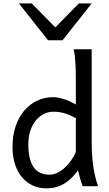

<svg xmlns="http://www.w3.org/2000/svg" viewBox="-20 -1062 621 1095"><path d="M412.6 -388.2Q394.5 -397.9 378.9 -404.8Q363.3 -411.6 348.1 -416Q333 -420.4 317.4 -422.6Q301.8 -424.8 283.2 -424.8Q255.4 -424.8 230 -412.1Q204.6 -399.4 184.8 -375.5Q165 -351.6 153.3 -317.1Q141.6 -282.7 141.6 -239.3Q141.6 -153.8 170.7 -109.9Q199.7 -65.9 263.7 -65.9Q286.1 -65.9 308.3 -77.1Q330.6 -88.4 350.3 -106.4Q370.1 -124.5 386.2 -147.7Q402.3 -170.9 412.6 -195.3ZM502.9 -258.8Q502.9 -166.5 513.4 -103.8Q523.9 -41 539.6 0H451.7Q446.3 -12.7 438.7 -37.8Q431.2 -63 424.8 -90.3Q389.6 -40.5 345.2 -14.2Q300.8 12.2 246.6 12.2Q201.7 12.2 165.8 -4.6Q129.9 -21.5 104.2 -52.5Q78.6 -83.5 64.9 -127.2Q51.3 -170.9 51.3 -224.6Q51.3 -289.6 69.1 -341.8Q86.9 -394 118.2 -430.9Q149.4 -467.8 191.7 -487.8Q233.9 -507.8 283.2 -507.8Q298.8 -507.8 315.7 -504.4Q332.5 -501 349.4 -495.1Q366.2 -489.3 382.3 -481.7Q398.4 -474.1 412.6 -466.3V-603Q412.6 -662.1 409.9 -706.3Q407.2 -750.5 400.4 -781.2H502.9ZM161.1 -1042.5 295.4 -905.8 429.7 -1042.5H502.9L336.9 -832.5H253.9L87.9 -1042.5Z"/></svg>

Font: Andika APac
Style: Regular
Weight: 400
Designer: Victor Gaultney, Annie Olsen, Julie Remington, Don Collingsworth, Eric Hays, Becca Hirsbrunner
Foundry: SIL International
Version: Version 5.000